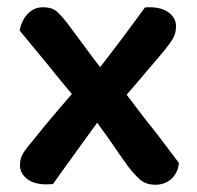

<svg xmlns="http://www.w3.org/2000/svg" viewBox="-20 -501 542 529"><path d="M126 6Q124 6 118 6.5Q112 7 109 7Q73 7 54 -8.5Q35 -24 35 -46Q35 -62 42 -75.5Q49 -89 70 -113Q104 -156 141 -199Q159 -220 178 -242Q145 -281 114 -320Q74 -368 34 -417Q40 -446 57 -463.5Q74 -481 99 -481Q124 -481 137.5 -468.5Q151 -456 167 -435Q195 -398 225 -357Q240 -336 256 -316Q282 -350 308 -384Q342 -429 379 -480Q383 -481 386 -481Q389 -481 392 -481Q426 -481 445.5 -466Q465 -451 465 -428Q465 -410 456.5 -395Q448 -380 427 -355L348 -262Q338 -251 329 -240Q351 -211 373 -182L414 -130Q444 -91 473 -52Q470 -24 452 -8Q434 8 408 8Q382 8 365.5 -6.5Q349 -21 331 -45Q304 -83 276 -124Q261 -144 248 -163Q241 -154 234 -144L161 -43Q144 -19 126 6Z"/></svg>

Font: Baloo Bhaijaan 2 SemiBold
Style: Regular
Weight: 600
Designer: Sanskriti Dholi, Noopur Datye and Ek Type
Foundry: Ek Type
Version: Version 1.700